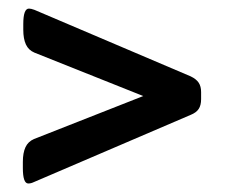

<svg xmlns="http://www.w3.org/2000/svg" viewBox="-20 -436 526 447"><path d="M33.2 -44.9V-59.1Q33.2 -80.1 39.3 -93.3Q45.4 -106.4 59.1 -112.3L313.5 -212.4L60.1 -313.5Q46.4 -319.3 40.3 -332.5Q34.2 -345.7 34.2 -366.7V-379.9Q34.2 -416 47.4 -416Q52.2 -416 60.1 -413.1L423.8 -258.3Q437 -252 442.6 -243.4Q448.2 -234.9 448.2 -221.7V-205.1Q448.2 -190.9 442.6 -182.4Q437 -173.8 423.8 -168.5L59.1 -12.2Q52.2 -8.8 45.9 -8.8Q33.2 -8.8 33.2 -44.9Z"/></svg>

Font: Jaldi
Style: Bold
Weight: 400
Designer: Pablo Cosgaya and Nicolas Silva
Foundry: Omnibus-Type
Version: Version 1.007